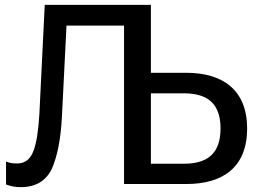

<svg xmlns="http://www.w3.org/2000/svg" viewBox="-20 -761 1067 794"><path d="M165 -741 143 -292C139 -222 131 -169 118 -136C105 -102 83 -85 51 -85C31 -85 20 -87 5 -93V2C27 10 44 13 65 13C127 13 169 -12 194 -62C217 -114 231 -184 236 -277L255 -655H493V0H750C903 0 1002 -70 1002 -230C1002 -389 901 -460 750 -460H604V-741ZM604 -375H741C840 -375 892 -331 892 -230C892 -129 841 -84 741 -84H604Z"/></svg>

Font: Cheyenne Sans Medium
Style: Regular
Weight: 500
Designer: The Public Sans project authors (U.S. Web Design System), Libre Franklin designed by Pablo Impallari and Rodrigo Fuenzal
Foundry: The Cheyenne Sans Project Authors
Version: Version 2.007